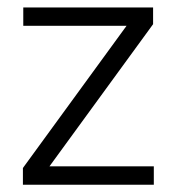

<svg xmlns="http://www.w3.org/2000/svg" viewBox="-20 -508 486 528"><path d="M403 -50.5V0H43V-46L328 -437H44V-487.5H401V-441.5L116 -50.5Z"/></svg>

Font: Anek Odia Medium Light
Style: Regular
Weight: 300
Version: Version 1.003